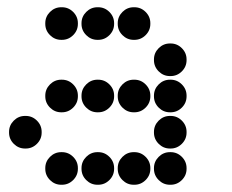

<svg xmlns="http://www.w3.org/2000/svg" viewBox="-20 -515 640 530"><path d="M149 -495Q131 -495 118 -482Q105 -469 105 -451V-449Q105 -431 118 -418Q131 -405 149 -405H151Q169 -405 182 -418Q195 -431 195 -449V-451Q195 -469 182 -482Q169 -495 151 -495ZM249 -495Q231 -495 218 -482Q205 -469 205 -451V-449Q205 -431 218 -418Q231 -405 249 -405H251Q269 -405 282 -418Q295 -431 295 -449V-451Q295 -469 282 -482Q269 -495 251 -495ZM349 -495Q331 -495 318 -482Q305 -469 305 -451V-449Q305 -431 318 -418Q331 -405 349 -405H351Q369 -405 382 -418Q395 -431 395 -449V-451Q395 -469 382 -482Q369 -495 351 -495ZM449 -395Q431 -395 418 -382Q405 -369 405 -351V-349Q405 -331 418 -318Q431 -305 449 -305H451Q469 -305 482 -318Q495 -331 495 -349V-351Q495 -369 482 -382Q469 -395 451 -395ZM149 -295Q131 -295 118 -282Q105 -269 105 -251V-249Q105 -231 118 -218Q131 -205 149 -205H151Q169 -205 182 -218Q195 -231 195 -249V-251Q195 -269 182 -282Q169 -295 151 -295ZM249 -295Q231 -295 218 -282Q205 -269 205 -251V-249Q205 -231 218 -218Q231 -205 249 -205H251Q269 -205 282 -218Q295 -231 295 -249V-251Q295 -269 282 -282Q269 -295 251 -295ZM349 -295Q331 -295 318 -282Q305 -269 305 -251V-249Q305 -231 318 -218Q331 -205 349 -205H351Q369 -205 382 -218Q395 -231 395 -249V-251Q395 -269 382 -282Q369 -295 351 -295ZM449 -295Q431 -295 418 -282Q405 -269 405 -251V-249Q405 -231 418 -218Q431 -205 449 -205H451Q469 -205 482 -218Q495 -231 495 -249V-251Q495 -269 482 -282Q469 -295 451 -295ZM49 -195Q31 -195 18 -182Q5 -169 5 -151V-149Q5 -131 18 -118Q31 -105 49 -105H51Q69 -105 82 -118Q95 -131 95 -149V-151Q95 -169 82 -182Q69 -195 51 -195ZM449 -195Q431 -195 418 -182Q405 -169 405 -151V-149Q405 -131 418 -118Q431 -105 449 -105H451Q469 -105 482 -118Q495 -131 495 -149V-151Q495 -169 482 -182Q469 -195 451 -195ZM149 -95Q131 -95 118 -82Q105 -69 105 -51V-49Q105 -31 118 -18Q131 -5 149 -5H151Q169 -5 182 -18Q195 -31 195 -49V-51Q195 -69 182 -82Q169 -95 151 -95ZM249 -95Q231 -95 218 -82Q205 -69 205 -51V-49Q205 -31 218 -18Q231 -5 249 -5H251Q269 -5 282 -18Q295 -31 295 -49V-51Q295 -69 282 -82Q269 -95 251 -95ZM349 -95Q331 -95 318 -82Q305 -69 305 -51V-49Q305 -31 318 -18Q331 -5 349 -5H351Q369 -5 382 -18Q395 -31 395 -49V-51Q395 -69 382 -82Q369 -95 351 -95ZM449 -95Q431 -95 418 -82Q405 -69 405 -51V-49Q405 -31 418 -18Q431 -5 449 -5H451Q469 -5 482 -18Q495 -31 495 -49V-51Q495 -69 482 -82Q469 -95 451 -95Z"/></svg>

Font: Doto Rounded Black
Style: Regular
Weight: 900
Monospace: yes
Version: Version 1.000